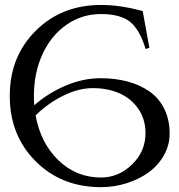

<svg xmlns="http://www.w3.org/2000/svg" viewBox="-20 -755 726 777"><path d="M117.2 -366.7Q117.2 -347.7 118.7 -329.1Q174.8 -378.4 245.6 -408.4Q316.4 -438.5 387.2 -438.5Q445.8 -438.5 495.6 -425.3Q545.4 -412.1 584 -385.5Q622.6 -358.9 644.5 -315.2Q666.5 -271.5 666.5 -214.4Q666.5 -167.5 643.1 -126.2Q619.6 -85 581.1 -57.1Q542.5 -29.3 492.2 -13.4Q441.9 2.4 388.7 2.4Q229 2.4 124.5 -102.1Q19.5 -207 19.5 -366.7Q19.5 -526.4 124.5 -630.4Q229 -734.9 388.7 -734.9Q468.8 -734.9 557.6 -710Q558.1 -706.1 584.5 -561.5L569.3 -556.6Q544.9 -636.7 505.4 -667.5Q465.8 -698.2 388.7 -698.2Q312 -698.2 249.8 -655.3Q187.5 -612.3 152.3 -536.4Q117.2 -460.4 117.2 -366.7ZM356 -398.4Q298.8 -398.4 237.3 -368.4Q175.8 -338.4 124 -288.1Q144.5 -175.3 216.8 -106Q289.1 -36.6 388.7 -36.6Q460 -36.6 514.4 -89.4Q568.8 -142.1 568.8 -216.3Q568.8 -272.9 539.3 -315.2Q509.8 -357.4 462.2 -377.9Q414.6 -398.4 356 -398.4Z"/></svg>

Font: Flanker
Style: Regular
Weight: 400
Designer: Flanker
Foundry: Flanker
Version: Version 2.027